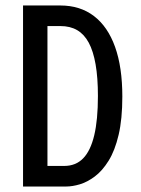

<svg xmlns="http://www.w3.org/2000/svg" viewBox="-20 -680 513 700"><path d="M117 0V-75H214Q256 -75 283 -102.5Q310 -130 323.5 -186.5Q337 -243 337 -330Q337 -397 328.5 -445.5Q320 -494 303.5 -524.5Q287 -555 261.5 -570Q236 -585 200 -585H117V-660H200Q272 -660 322.5 -621.5Q373 -583 399.5 -509Q426 -435 426 -328Q426 -246 412.5 -188.5Q399 -131 376 -94Q353 -57 325.5 -36.5Q298 -16 271 -8Q244 0 221 0ZM64 0V-660H153V0Z"/></svg>

Font: Bricolage Grotesque 24pt Condensed
Style: Regular
Weight: 400
Width: 3
Designer: Mathieu Triay
Foundry: Atelier Triay
Version: Version 1.001;gftools[0.9.33.dev8+g029e19f]